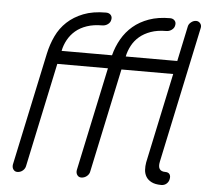

<svg xmlns="http://www.w3.org/2000/svg" viewBox="-52 -795 914 850"><g transform="rotate(5 404.5 -369.5)"><path d="M708 -59Q722 -59 727.5 -50.5Q733 -42 730 -29Q728 -17 718.5 -8.5Q709 0 695 0Q668 0 651.5 -8.5Q635 -17 627 -30.5Q619 -44 618 -60.5Q617 -77 620 -94L705 -494H475L377 -33Q375 -20 364 -11Q353 -2 339 -2Q328 -2 321.5 -11Q315 -20 317 -33L415 -494H190L92 -33Q90 -20 79.5 -11Q69 -2 55 -2Q44 -2 37.5 -11Q31 -20 33 -33L140 -535Q149 -577 166.5 -614Q184 -651 213.5 -678.5Q243 -706 285 -722.5Q327 -739 385 -739Q399 -739 406.5 -730.5Q414 -722 411 -709Q409 -697 398 -689Q387 -681 373 -681Q335 -681 305.5 -671Q276 -661 255.5 -643.5Q235 -626 222 -602.5Q209 -579 204 -553H428Q438 -592 457.5 -626Q477 -660 506.5 -685Q536 -710 576.5 -724.5Q617 -739 670 -739Q683 -739 690.5 -730.5Q698 -722 695 -709Q693 -697 682 -689Q671 -681 658 -681Q619 -681 589.5 -670.5Q560 -660 539.5 -642.5Q519 -625 506.5 -601.5Q494 -578 489 -553H718L751 -709Q753 -720 763.5 -728.5Q774 -737 786 -737Q797 -737 804 -728.5Q811 -720 809 -709L680 -102Q671 -59 708 -59Z"/></g></svg>

Font: VDS
Style: Thin Italic
Weight: 100
Width: 0
Designer: artmaker
Foundry: artmaker
Version: Version 1.000 2012 initial release